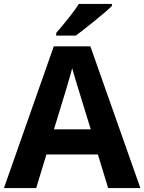

<svg xmlns="http://www.w3.org/2000/svg" viewBox="-20 -951 730 971"><path d="M439 -296.9Q351.1 -580.1 345.2 -606Q329.1 -543.5 252.9 -296.9ZM526.9 0 475.1 -169.9H214.8L163.1 0H0L252 -716.8H437L689.9 0ZM264.2 -771V-784.2Q348.1 -881.8 378.9 -931.2H545.9V-920.9Q520.5 -895.5 459 -845.7Q397.5 -795.9 363.3 -771Z"/></svg>

Font: OpenSans-Bold
Style: Bold
Weight: 700
Foundry: Ascender Corporation
Version: Version 1.10